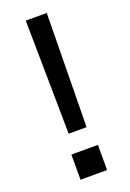

<svg xmlns="http://www.w3.org/2000/svg" viewBox="-142 -778 561 830"><g transform="rotate(-20 139.0 -363.5)"><path d="M90.9 -727.3H187.5L180.4 -204.5H98ZM200.3 0H78.1V-115.8H200.3Z"/></g></svg>

Font: Riot Sans
Style: Regular
Weight: 400
Designer: Rasmus Andersson
Foundry: rsms
Version: Version 4.001